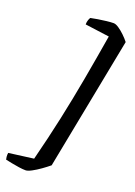

<svg xmlns="http://www.w3.org/2000/svg" viewBox="-233 -868 777 1107"><g transform="rotate(20 155.5 -314.5)"><path d="M75 170.5Q57.5 170.5 33.8 167Q10 163.5 -12.8 159Q-35.5 154.5 -51 151Q-52.5 147 -53.8 135.2Q-55 123.5 -53 110.5L99 90.5Q134.5 -48.5 162.8 -179.5Q191 -310.5 215 -443.5Q239 -576.5 262.5 -718.5L113.5 -738.5Q113.5 -754 117.8 -766Q122 -778 126 -782.5Q144 -786.5 169.2 -790.5Q194.5 -794.5 220 -797.5Q245.5 -800.5 263 -800.5Q276 -800.5 294.8 -788Q313.5 -775.5 332.5 -757.2Q351.5 -739 365 -721.5L207 92Q186.5 109 160.8 127.2Q135 145.5 111.5 158Q88 170.5 75 170.5Z"/></g></svg>

Font: Texturina Medium
Style: Italic
Weight: 500
Italic angle: -11°
Designer: Guillermo Torres Carreño
Foundry: Omnibus-Type
Version: Version 1.002